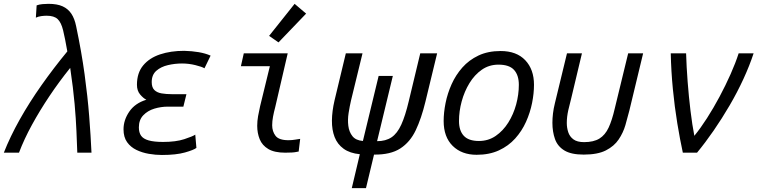

<svg xmlns="http://www.w3.org/2000/svg" viewBox="-20 -796 3960 1001"><path d="M0 0Q33 -84 83 -173Q133 -262 196.5 -352Q260 -442 331 -528Q319 -597 309 -638Q299 -679 280.5 -696.5Q262 -714 223 -714Q210 -714 195 -712Q180 -710 167 -704L171 -768Q185 -773 201 -774.5Q217 -776 233 -776Q278 -776 306.5 -763Q335 -750 352 -724.5Q369 -699 377 -659Q405 -526 421 -409Q437 -292 445 -190Q453 -88 457 0H383Q381 -52 378.5 -113Q376 -174 369 -254Q362 -334 346 -442Q288 -370 237.5 -294.5Q187 -219 146.5 -145Q106 -71 79 0Z M824 12Q791 12 756 6Q721 0 691 -14.5Q661 -29 642.5 -55Q624 -81 624 -122Q624 -170 654 -214Q684 -258 743 -276Q727 -284 710.5 -303.5Q694 -323 694 -354Q694 -416 726.5 -455Q759 -494 814.5 -512.5Q870 -531 940 -531Q981 -530 1016 -524Q1051 -518 1078 -506L1046 -440Q1033 -448 998.5 -456.5Q964 -465 929 -465Q892 -465 855.5 -456.5Q819 -448 795 -427Q771 -406 771 -368Q771 -340 785 -326.5Q799 -313 823 -309Q847 -305 876 -305H952L936 -240H855Q819 -240 784.5 -229.5Q750 -219 727 -195Q704 -171 704 -132Q704 -105 715.5 -88.5Q727 -72 755 -64Q783 -56 830 -56Q897 -56 941 -70.5Q985 -85 998 -94L1004 -25Q990 -14 944 -1Q898 12 824 12Z M1467 0Q1411 0 1379 -19Q1347 -38 1334 -70Q1321 -102 1321 -140Q1321 -165 1325.5 -190.5Q1330 -216 1336 -242L1387 -451H1236L1251 -518H1480L1415 -238Q1408 -212 1403.5 -188Q1399 -164 1399 -143Q1399 -111 1416.5 -88Q1434 -65 1484 -65Q1503 -65 1519 -68Q1535 -71 1545 -72L1537 -5Q1539 -7 1523.5 -3.5Q1508 0 1467 0ZM1432 -575 1383 -609 1516 -776 1576 -725Z M1814 185 1856 8Q1804 3 1771.5 -20.5Q1739 -44 1724.5 -81.5Q1710 -119 1710.5 -167.5Q1711 -216 1724 -272L1783 -518H1870L1810 -272Q1803 -242 1797.5 -207Q1792 -172 1796 -140Q1800 -108 1817.5 -86Q1835 -64 1872 -61L1954 -400H2028L1946 -60Q1991 -60 2021 -80Q2051 -100 2072 -146Q2093 -192 2111 -268L2171 -518H2259L2198 -266Q2177 -179 2147.5 -117Q2118 -55 2067 -22Q2016 11 1930 10L1888 185Z M2465 11Q2387 11 2340 -35.5Q2293 -82 2293 -165Q2293 -209 2303 -259Q2313 -309 2334.5 -357Q2356 -405 2390.5 -444Q2425 -483 2474.5 -506.5Q2524 -530 2590 -530Q2673 -530 2718.5 -482Q2764 -434 2764 -354Q2764 -309 2754 -259Q2744 -209 2722.5 -161Q2701 -113 2666 -74Q2631 -35 2581 -12Q2531 11 2465 11ZM2477 -61Q2526 -61 2564.5 -87.5Q2603 -114 2630 -157Q2657 -200 2671 -251.5Q2685 -303 2685 -354Q2685 -404 2660 -431.5Q2635 -459 2579 -459Q2530 -459 2492 -432.5Q2454 -406 2427.5 -362.5Q2401 -319 2387 -267.5Q2373 -216 2373 -165Q2373 -115 2398 -88Q2423 -61 2477 -61Z M3023 10Q2958 10 2922.5 -11.5Q2887 -33 2873.5 -71Q2860 -109 2860 -156Q2860 -179 2863 -204.5Q2866 -230 2873 -258L2936 -518H3014L2958 -283Q2951 -258 2943 -222.5Q2935 -187 2935 -155Q2935 -130 2942.5 -107Q2950 -84 2969.5 -69.5Q2989 -55 3025 -55Q3075 -55 3105 -73.5Q3135 -92 3153 -130.5Q3171 -169 3185 -230L3255 -518H3333L3261 -219Q3252 -183 3240.5 -143.5Q3229 -104 3205.5 -69Q3182 -34 3139 -12Q3096 10 3023 10Z M3540 0Q3525 -69 3511 -154Q3497 -239 3488 -332Q3479 -425 3477 -518H3557Q3559 -449 3565 -370.5Q3571 -292 3580 -218Q3589 -144 3600 -88Q3632 -127 3666 -180Q3700 -233 3731.5 -292Q3763 -351 3789 -409.5Q3815 -468 3831 -518H3909Q3888 -454 3856 -384.5Q3824 -315 3784 -246.5Q3744 -178 3700.5 -115Q3657 -52 3614 0Z"/></svg>

Font: Ubuntu Sans Mono
Style: Italic
Weight: 400
Italic angle: -13.5°
Monospace: yes
Designer: Dalton Maag Ltd
Foundry: Dalton Maag Ltd
Version: Version 1.006